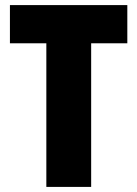

<svg xmlns="http://www.w3.org/2000/svg" viewBox="-20 -734 539 754"><path d="M338 0V-564H480V-714H19V-564H162V0Z"/></svg>

Font: Noto Sans Arabic UI Cn Bk
Style: Regular
Weight: 900
Width: 3
Designer: Monotype Design Team, Nadine Chahine and Nizar Qandah
Foundry: Monotype Imaging Inc.
Version: Version 2.010